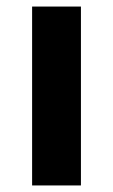

<svg xmlns="http://www.w3.org/2000/svg" viewBox="-20 -566 345 586"><path d="M78 -546H227V0H78Z"/></svg>

Font: OpenSansMMV
Style: Bold
Weight: 700
Foundry: Ascender Corporation
Version: Version 4.001